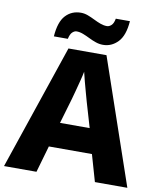

<svg xmlns="http://www.w3.org/2000/svg" viewBox="-98 -1006 904 1084"><g transform="rotate(10 353.5 -464.5)"><path d="M521 0 477 -153H230L186 0H0L243 -717H461L707 0ZM397 -438Q392 -456 383.5 -486.5Q375 -517 366.5 -549Q358 -581 353 -603Q349 -581 340.5 -548.5Q332 -516 324 -485.5Q316 -455 311 -438L269 -295H439ZM150 -770Q156 -854 190.5 -891Q225 -928 278 -928Q298 -928 318 -920.5Q338 -913 358 -903Q378 -893 397 -886Q416 -879 435 -879Q447 -879 459.5 -890Q472 -901 477 -929H558Q552 -846 516 -808.5Q480 -771 431 -771Q410 -771 389.5 -778Q369 -785 349 -795Q329 -805 309.5 -812.5Q290 -820 272 -820Q260 -820 248 -809Q236 -798 230 -770Z"/></g></svg>

Font: Noto Sans Cham ExtraBold
Style: Regular
Weight: 800
Version: Version 2.002